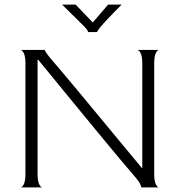

<svg xmlns="http://www.w3.org/2000/svg" viewBox="-20 -818 784 838"><path d="M70 0Q77 0 84 -14Q91 -28 91 -60V-540Q91 -572 84 -585.5Q77 -599 70 -600H176Q174 -599 183.5 -585Q193 -571 222 -538Q229 -530 256 -498Q283 -466 323 -418Q363 -370 410 -313Q457 -256 506 -197Q555 -138 599 -85H601V-540Q601 -572 594 -585.5Q587 -599 580 -600H674Q667 -600 660 -586Q653 -572 653 -539V-60Q653 -28 660 -14Q667 0 674 0H596Q598 -3 590 -18Q582 -33 556 -62Q540 -80 507 -119.5Q474 -159 430.5 -211.5Q387 -264 338 -324Q289 -384 239.5 -444Q190 -504 147 -557H144V-60Q144 -28 151 -14Q158 0 165 0ZM251 -798Q266 -783 285 -764.5Q304 -746 322 -728Q340 -710 351 -699Q359 -690 362 -684.5Q365 -679 365 -678H404Q404 -682 417 -699Q423 -706 439 -723.5Q455 -741 474.5 -761Q494 -781 511 -798H452L385 -720L310 -798Z"/></svg>

Font: Red Rose Light
Style: Regular
Weight: 300
Designer: Jaikishan Patel
Version: Version 1.001; ttfautohint (v1.8.3)